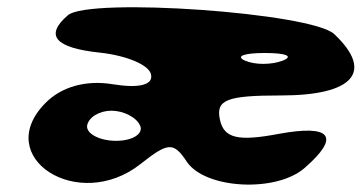

<svg xmlns="http://www.w3.org/2000/svg" viewBox="-20 -563 996 529"><path d="M167 -521C102 -465 132 -431 255 -418C329 -410 391 -384 396 -358C403 -329 363 -319 290 -331C217 -343 149 -324 105 -279C-43 -129 196 24 367 -111C443 -171 458 -173 495 -117C546 -42 741 -32 819 -100C919 -187 893 -221 747 -194C636 -173 597 -182 586 -233C574 -288 604 -300 754 -300C954 -300 1011 -365 901 -469C839 -528 225 -571 167 -521ZM759 -396C728 -384 682 -384 655 -396C628 -408 652 -417 710 -417C768 -417 790 -408 759 -396ZM366 -217C376 -195 346 -175 300 -175C254 -175 217 -195 220 -217C224 -240 254 -258 287 -258C320 -258 356 -240 366 -217Z"/></svg>

Font: Hussar Skorodowane
Style: Ky
Weight: 700
Foundry: Cannot Into Space Fonts
Version: Version 0.892